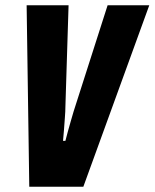

<svg xmlns="http://www.w3.org/2000/svg" viewBox="-20 -708 586 728"><path d="M91 0 81 -688H240L228 -304Q228 -286 226 -262Q224 -238 222.5 -214.5Q221 -191 219 -174H228Q232 -191 237.5 -210Q243 -229 248.5 -249Q254 -269 259 -285L388 -688H546L296 0Z"/></svg>

Font: Archivo ExtraCondensed ExtraBold
Style: Italic
Weight: 800
Width: 2
Italic angle: -10°
Designer: Hector Gatti
Foundry: Omnibus-Type
Version: Version 2.001